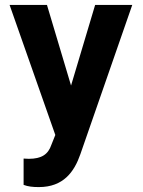

<svg xmlns="http://www.w3.org/2000/svg" viewBox="-20 -548 580 781"><path d="M19 -528 205 1 189 41C176 80 149 98 97 98C90 98 83 97 76 97V204C94 211 114 213 138 213C238 213 282 151 307 79L518 -528H367L269 -200L171 -528Z"/></svg>

Font: Asimov Pro
Style: Bd
Weight: 700
Designer: Google
Version: Version 2.000980; 2014